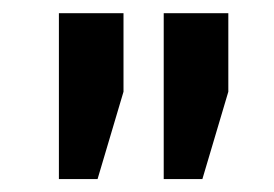

<svg xmlns="http://www.w3.org/2000/svg" viewBox="-20 -782 422 296"><path d="M70.8 -505.9V-761.7H170.4V-640.6L130.4 -505.9ZM232.4 -505.9V-761.7H332V-640.6L292 -505.9Z"/></svg>

Font: Roboto Slab SemiBold
Style: Regular
Weight: 600
Designer: Google
Version: Version 2.001; ttfautohint (v1.8.3)